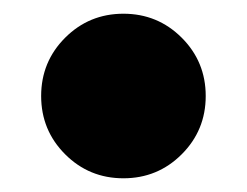

<svg xmlns="http://www.w3.org/2000/svg" viewBox="-20 -246 360 280"><path d="M245 -21Q210 14 160 14Q110 14 75 -21Q40 -56 40 -106Q40 -156 75 -191Q110 -226 160 -226Q210 -226 245 -191Q280 -156 280 -106Q280 -56 245 -21Z"/></svg>

Font: Nacelle Black
Style: Regular
Weight: 900
Designer: Sora Sagano
Foundry: Sora Sagano
Version: Version 1.000;FEAKit 1.0